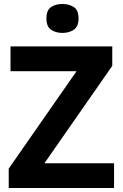

<svg xmlns="http://www.w3.org/2000/svg" viewBox="-20 -948 619 968"><path d="M555 0H24V-98L366 -589H33V-714H546V-616L204 -125H555ZM295 -928Q328 -928 352 -912.5Q376 -897 376 -855Q376 -814 352 -798Q328 -782 295 -782Q261 -782 237.5 -798Q214 -814 214 -855Q214 -897 237.5 -912.5Q261 -928 295 -928Z"/></svg>

Font: RS Noto Sans
Style: Bold
Weight: 700
Designer: Monotype Design Team
Foundry: Monotype Imaging Inc.
Version: Version 3.10